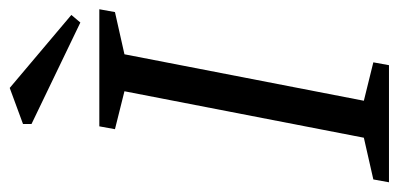

<svg xmlns="http://www.w3.org/2000/svg" viewBox="-246 -602 840 405"><g transform="rotate(-90 174.5 -400.0)"><path d="M-8 0 -2 -33 86 -53 184 -558 104 -578 110 -611H357L351 -578L262 -558L164 -53L245 -33L239 0ZM329 -651 115 -754V-772L191 -800L345 -670Z"/></g></svg>

Font: Manuale
Style: Italic
Weight: 400
Italic angle: -11°
Designer: Eduardo Tunni / Pablo Cosgaya
Foundry: Eduardo Tunni / Pablo Cosgaya
Version: Version 1.002